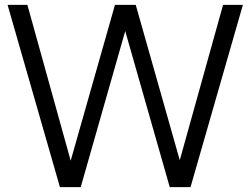

<svg xmlns="http://www.w3.org/2000/svg" viewBox="-20 -765 1024 785"><path d="M225 0 11 -745H92L269 -108L450 -745H535L715 -110L892 -745H973L759 0H674L492 -638L310 0Z"/></svg>

Font: Kosmopol Plus Jakarta Sans
Style: Regular
Weight: 400
Designer: Gumpita Rahayu
Foundry: Tokotype
Version: Version 2.006